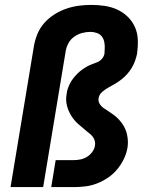

<svg xmlns="http://www.w3.org/2000/svg" viewBox="-20 -763 640 783"><path d="M23 0 118 -573Q122 -598 132 -623Q142 -648 160 -668.5Q178 -689 201.5 -704Q225 -719 250 -727.5Q275 -736 300.5 -739.5Q326 -743 352 -743Q380 -743 407 -739Q434 -735 458 -724Q482 -713 501 -694.5Q520 -676 530.5 -652Q541 -628 542 -600.5Q543 -573 539 -544Q536 -530 531 -515.5Q526 -501 518 -487.5Q510 -474 499.5 -462Q489 -450 476.5 -440Q464 -430 450.5 -422Q437 -414 423 -406.5Q409 -399 396.5 -388Q384 -377 382 -362Q380 -349 387 -338.5Q394 -328 404.5 -321Q415 -314 425 -307.5Q435 -301 445 -293.5Q455 -286 463.5 -277Q472 -268 479 -258Q486 -248 491 -236.5Q496 -225 498.5 -212.5Q501 -200 501.5 -187Q502 -174 500 -161Q496 -137 485 -114.5Q474 -92 458 -72.5Q442 -53 420.5 -38.5Q399 -24 376 -15Q353 -6 329 -3Q305 0 281 0H189L207 -110H281Q295 -110 309 -113Q323 -116 335 -123.5Q347 -131 356 -143Q365 -155 367 -168Q369 -177 367 -186Q365 -195 360.5 -202Q356 -209 350 -214.5Q344 -220 337 -225Q319 -240 301.5 -255Q284 -270 271.5 -289.5Q259 -309 253 -332.5Q247 -356 252 -381Q253 -392 257 -403Q261 -414 266.5 -424.5Q272 -435 279.5 -444.5Q287 -454 295.5 -462.5Q304 -471 313.5 -478Q323 -485 333.5 -491Q344 -497 355 -501Q366 -505 377 -509.5Q388 -514 396 -523.5Q404 -533 406 -544Q406 -549 406.5 -554Q407 -559 407 -563Q408 -577 405.5 -590.5Q403 -604 395.5 -614Q388 -624 375 -628.5Q362 -633 349 -633Q332 -633 315 -628.5Q298 -624 283 -613.5Q268 -603 259.5 -587.5Q251 -572 248 -555L156 0Z"/></svg>

Font: Iosevka SS04 XBd Ex
Style: Italic
Weight: 800
Width: 7
Italic angle: -9°
Monospace: yes
Designer: Belleve Invis
Foundry: Belleve Invis
Version: Version 19.0.0; ttfautohint (v1.8.4)